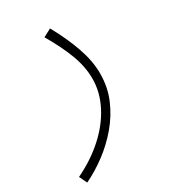

<svg xmlns="http://www.w3.org/2000/svg" viewBox="-156 -404 625 707"><g transform="rotate(-30 156.5 -50.0)"><path d="M5 230 -11 197Q56 165 106.5 119.5Q157 74 185 19.5Q213 -35 213 -92Q213 -143 193 -196Q173 -249 136 -312L170 -330Q206 -265 226.5 -206Q247 -147 247 -95Q247 -37 226 12.5Q205 62 170 103.5Q135 145 92 177Q49 209 5 230Z"/></g></svg>

Font: Noto Sans Arabic UI SmCn XLt
Style: Regular
Weight: 200
Width: 4
Designer: Monotype Design Team, Nadine Chahine and Nizar Qandah
Foundry: Monotype Imaging Inc.
Version: Version 2.010; ttfautohint (v1.8.4.7-5d5b)